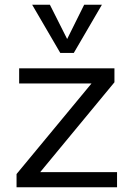

<svg xmlns="http://www.w3.org/2000/svg" viewBox="-20 -792 558 812"><path d="M150 -64H475V0H50V-56L367 -439H61V-503H464V-444ZM336 -772H411L292 -568H235L116 -772H191L264 -627Z"/></svg>

Font: PRinguin Sans
Style: Regular
Weight: 400
Designer: Vernon Adams
Foundry: Vernon Adams
Version: ""